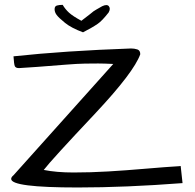

<svg xmlns="http://www.w3.org/2000/svg" viewBox="-20 -790 824 812"><path d="M752 -15.6Q510.7 2.9 308.6 2.9Q27.3 2.9 27.3 -33.2Q27.3 -41 37.1 -48.8L459 -519.5Q419.9 -521.5 395 -521.5Q370.1 -521.5 338.9 -521Q307.6 -520.5 258.8 -516.6Q115.2 -504.9 60.5 -502Q45.9 -502 42.5 -510.7Q39.1 -519.5 37.1 -551.8Q254.9 -575.2 534.2 -585Q547.9 -585 560.5 -581.1Q573.2 -577.1 573.2 -560.5Q545.9 -484.4 384.8 -312.5Q195.3 -111.3 165 -71.3Q218.8 -60.5 291 -60.5Q363.3 -60.5 437.5 -64.9Q511.7 -69.3 591.8 -76.2Q671.9 -83 744.1 -87.9ZM245.1 -769.5Q255.9 -751 272 -736.3Q288.1 -721.7 324.2 -702.1Q350.6 -721.7 360.4 -730Q370.1 -738.3 375.5 -742.2Q380.9 -746.1 387.2 -749.5Q393.6 -752.9 412.1 -763.7Q432.6 -773.4 440.4 -763.7Q444.3 -758.8 444.3 -752.4Q444.3 -746.1 439.5 -737.3Q411.1 -701.2 393.6 -689.5Q371.1 -673.8 331.1 -653.3Q281.2 -671.9 254.9 -693.4Q228.5 -714.8 219.7 -726.6Q210.9 -738.3 210.9 -751Q210.9 -763.7 220.7 -766.6Q230.5 -769.5 245.1 -769.5Z"/></svg>

Font: Architects Daughter
Style: Regular
Weight: 400
Designer: Kimberly Geswein
Foundry: Kimberly Geswein
Version: Version 1.002 2010